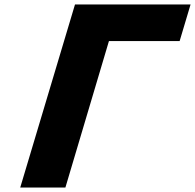

<svg xmlns="http://www.w3.org/2000/svg" viewBox="-20 -845 879 865"><path d="M470.8 -660 274.6 0H71.1L317.9 -825H838.6L789.3 -660Z"/></svg>

Font: Hussar
Style: BdSuprExtOblThree
Weight: 700
Foundry: Cannot Into Space Fonts
Version: Version 2.00